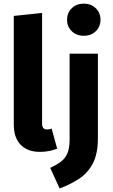

<svg xmlns="http://www.w3.org/2000/svg" viewBox="-20 -831 629 1072"><path d="M203.1 17Q133.8 17 95.4 -22.7Q57 -62.3 57 -135.1V-742.1L215 -758.7V-140.9Q215 -124.8 221.6 -116.5Q228.1 -108.2 242.4 -108.2Q250.5 -108.2 256.8 -109.7Q263.2 -111.2 268.3 -113L299.2 -1Q281.7 6.4 256.7 11.7Q231.8 17 203.1 17ZM368.6 -531.4H526.6V-60Q526.6 26.4 499.1 80Q471.5 133.5 423.3 165.8Q375.1 198.2 312.9 221.3L260.4 106.4Q294.8 90.4 318.8 72.7Q342.9 55 355.7 26.3Q368.6 -2.4 368.6 -50.3ZM447.6 -810.5Q489.1 -810.5 515.2 -784.7Q541.2 -758.9 541.2 -720.7Q541.2 -682.9 515.2 -657.1Q489.1 -631.3 447.6 -631.3Q406.5 -631.3 380.4 -657.1Q354.3 -682.9 354.3 -720.7Q354.3 -758.9 380.4 -784.7Q406.5 -810.5 447.6 -810.5Z"/></svg>

Font: Fira Sans Variable
Style: Regular
Weight: 400
Designer: Carrois Corporate & Edenspiekermann AG
Foundry: Carrois Corporate GbR & Edenspiekermann AG
Version: Version 4.202